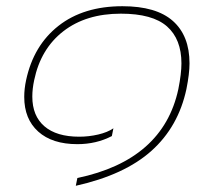

<svg xmlns="http://www.w3.org/2000/svg" viewBox="-20 -515 682 618"><path d="M229 58Q505 0 554 -228Q564 -278 564 -311Q564 -389 517.5 -430Q471 -471 369 -471Q257 -471 184 -414.5Q111 -358 90 -257Q84 -229 84 -204Q84 -142 123 -108.5Q162 -75 235 -75Q266 -75 296 -82Q326 -89 345 -102L340 -77Q290 -51 229 -51Q148 -51 103 -91.5Q58 -132 58 -203Q58 -229 64 -257Q88 -369 168.5 -432Q249 -495 374 -495Q483 -495 536.5 -447.5Q590 -400 590 -311Q590 -278 580 -228Q554 -107 467.5 -29.5Q381 48 224 83Z"/></svg>

Font: Prompt Thin
Style: Italic
Weight: 250
Italic angle: -12°
Designer: Katatrad Team
Foundry: CadsonDemak
Version: Version 1.001